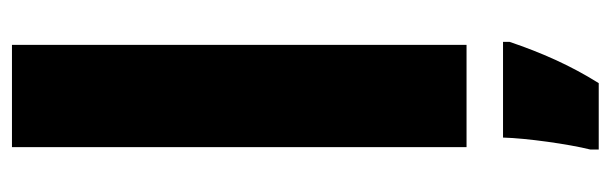

<svg xmlns="http://www.w3.org/2000/svg" viewBox="-370 -430 1021 321"><g transform="rotate(-90 140.5 -269.5)"><path d="M226 0V-760H55V0ZM231 72V61H71C70 100 60 171 51 207V221H162C192 173 213 125 231 72Z"/></g></svg>

Font: Noto Sans Sinhala Condensed Black
Style: Regular
Weight: 900
Width: 3
Designer: Jelle Bosma - Monotype Design Team
Foundry: Monotype Imaging Inc.
Version: Version 2.006